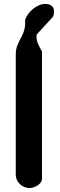

<svg xmlns="http://www.w3.org/2000/svg" viewBox="-20 -954 305 974"><path d="M107 -853C115 -773 60 -748 60 -680V-67C60 -29 94 0 130 0C153 0 193 -19 193 -47V-693C180 -716 165 -741 165 -768C165 -771 166 -779 167 -780L247 -867C253 -874 254 -888 254 -897C254 -923 234 -934 210 -934C166 -934 121 -893 107 -853Z"/></svg>

Font: Asimov Print
Style: Regular
Weight: 500
Designer: Google
Version: Version 2.000980: 2014